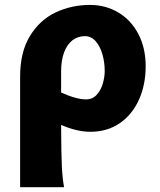

<svg xmlns="http://www.w3.org/2000/svg" viewBox="-20 -528 654 787"><path d="M349.1 -507.8Q413.1 -507.8 465.1 -476.8Q517.1 -445.8 547.1 -388.7Q577.1 -331.5 577.1 -256.3Q577.1 -180.7 549.6 -119.4Q522 -58.1 470.7 -22.9Q419.4 12.2 350.6 12.2Q294.9 12.2 230.5 -16.1Q231 105.5 233.6 156.2Q236.3 207 242.7 239.3H62.5V-214.8Q62.5 -314.9 103 -380.9Q143.6 -446.8 208.5 -477.3Q273.4 -507.8 349.1 -507.8ZM332.5 -120.6Q359.4 -120.6 376.7 -139.9Q394 -159.2 401.6 -186.3Q409.2 -213.4 409.2 -236.8Q409.2 -272.9 399.7 -305.9Q390.1 -338.9 371.8 -359.4Q353.5 -379.9 328.6 -379.9Q299.8 -379.9 277.8 -363.5Q255.9 -347.2 243.2 -314.5Q230.5 -281.7 230.5 -234.9V-148.9Q293 -120.6 332.5 -120.6Z"/></svg>

Font: Lesson One Extra
Style: Regular
Weight: 800
Designer: But Ko, Victor Gaultney, Annie Olsen, Julie Remington, Don Collingsworth, Eric Hays, Becca Hirsbrunner
Version: Version 1.100